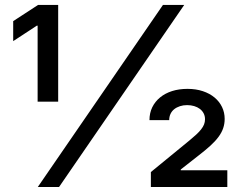

<svg xmlns="http://www.w3.org/2000/svg" viewBox="-20 -747 963 767"><path d="M729 -392Q762.8 -392 790.3 -382.8Q817.8 -373.6 837.2 -357.4Q856.5 -341.3 867 -319.4Q877.5 -297.6 877.5 -272Q877.5 -252.5 871.6 -235.1Q865.8 -217.7 853 -200.3Q840.2 -182.9 820.3 -164.8Q800.4 -146.7 772.7 -125.4L702.1 -70V-66.8H888.1V0H582.7V-59.7L736.2 -185.4Q751.8 -198.2 763.5 -209Q775.2 -219.8 783.2 -229.9Q791.2 -240.1 795.1 -249.8Q799 -259.6 799 -270.6Q799 -283.7 793.5 -294.2Q788 -304.7 778.4 -312Q768.8 -319.2 755.7 -323.2Q742.5 -327.1 727.3 -327.1Q712 -327.1 698.9 -322.8Q685.7 -318.5 676.1 -310.9Q666.5 -303.3 661.2 -292.1Q655.9 -280.9 655.9 -267H577.1Q577.1 -295.5 588.2 -318.4Q599.4 -341.3 619.5 -357.8Q639.6 -374.3 667.4 -383.2Q695.3 -392 729 -392ZM631 -727.3H715.9L215.9 0H131ZM32.7 -582.7V-662.6L132.1 -727.3H212.4V-340.9H130.3V-644.5H127.1Z"/></svg>

Font: Cannonade Med
Style: Regular
Weight: 500
Designer: Rasmus Andersson
Foundry: rsms
Version: Version 3.012;git-f93a4a705